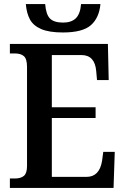

<svg xmlns="http://www.w3.org/2000/svg" viewBox="-20 -932 622 952"><path d="M29 -47H54Q83 -47 98.5 -60Q114 -73 114 -109V-600Q114 -640 98.5 -653.5Q83 -667 54 -667H29V-714H515L519 -535H461L457 -580Q450 -659 384 -659H237V-400H454V-347H237V-55H409Q473 -55 486 -134L492 -179H549L543 0H29ZM108 -912H204Q208 -860 228 -840Q248 -820 293 -820Q334 -820 356 -841.5Q378 -863 382 -912H478Q472 -844 431 -807.5Q390 -771 292 -771Q223 -771 184 -788Q145 -805 128.5 -835.5Q112 -866 108 -912Z"/></svg>

Font: Noto Serif NarrowSemiBold
Style: Regular
Weight: 600
Width: 4
Designer: Monotype Design Team
Foundry: Monotype Imaging Inc.
Version: Version 1.001